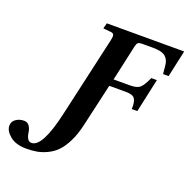

<svg xmlns="http://www.w3.org/2000/svg" viewBox="-333 -842 1210 1234"><g transform="rotate(20 271.5 -225.0)"><path d="M-175 140Q-175 111 -151 94.5Q-127 78 -96 78Q-72 78 -59.5 96.5Q-47 115 -44.5 137Q-42 159 -32.5 177.5Q-23 196 -4 196Q70 196 125 -47L249 -594Q256 -621 253 -634.5Q250 -648 230 -649L179 -654L189 -692H718L678 -509H640L635 -562Q632 -604 607.5 -625Q583 -646 521 -646H447Q428 -646 420 -640Q412 -634 408 -617L353 -368H466Q512 -368 532.5 -385.5Q553 -403 578 -459H616L566 -229H528Q530 -279 516 -299.5Q502 -320 456 -320H341L274 -27Q259 40 234 90Q209 140 181 168.5Q153 197 116.5 214Q80 231 48 236.5Q16 242 -24 242Q-94 242 -134.5 209Q-175 176 -175 140Z"/></g></svg>

Font: Heuristica
Style: Bold Italic
Weight: 700
Italic angle: -13°
Version: Version 1.0.2